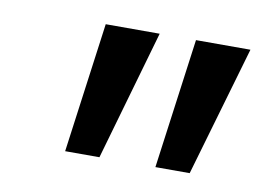

<svg xmlns="http://www.w3.org/2000/svg" viewBox="-42 -772 513 375"><g transform="rotate(10 214.0 -585.0)"><path d="M285 -456H353L428 -714H320ZM106 -456H174L248 -714H141Z"/></g></svg>

Font: Noto Sans Medium
Style: Italic
Weight: 500
Italic angle: -12°
Designer: Monotype Design Team
Foundry: Monotype Imaging Inc.
Version: Version 2.013